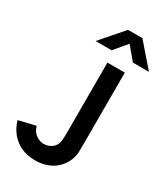

<svg xmlns="http://www.w3.org/2000/svg" viewBox="-233 -1054 1012 1167"><g transform="rotate(30 272.5 -470.0)"><path d="M170.7 -797.5 307.3 -955H408.3L545 -797.5H432.5L357.8 -886.7L283.2 -797.5ZM214 14.8Q159.8 14.8 116.7 -4.5Q73.6 -23.8 44.1 -59.5Q14.6 -95.2 0 -144.2L118.8 -172.5Q122.6 -152.4 136 -135.2Q149.5 -118 169.1 -108Q188.7 -98 209.3 -98Q232.8 -98 255.5 -110Q278.2 -122.1 288.8 -145.5Q295.4 -160.1 297 -179.4Q298.5 -198.7 298.5 -235.3V-720H420.5V-235.3V-214.2Q420.9 -180.6 419.7 -161.3Q418.5 -142.1 413.3 -123Q408.1 -103.8 396.7 -83.5Q367.8 -33.7 320.7 -9.4Q273.7 14.8 214 14.8Z"/></g></svg>

Font: Manrope
Style: Regular
Weight: 400
Designer: Mikhail Sharanda
Foundry: Mikhail Sharanda
Version: Version 4.503